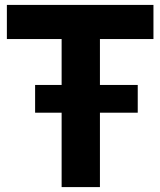

<svg xmlns="http://www.w3.org/2000/svg" viewBox="-20 -762 653 782"><path d="M123 -416V-303H231V0H387V-303H541V-416H387V-603H605V-742H8V-603H231V-416Z"/></svg>

Font: Cheyenne Sans
Style: Bold
Weight: 700
Designer: The Public Sans project authors (U.S. Web Design System), Libre Franklin designed by Pablo Impallari and Rodrigo Fuenzal
Foundry: The Cheyenne Sans Project Authors
Version: Version 2.007